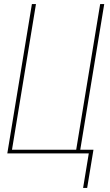

<svg xmlns="http://www.w3.org/2000/svg" viewBox="-20 -755 540 945"><path d="M389 170 417 0H16L137 -735H157L39 -18H355L473 -735H493L375 -18H440L409 170Z"/></svg>

Font: Iosevka Term Curly Thin
Style: Italic
Weight: 100
Italic angle: -9°
Designer: Belleve Invis
Foundry: Belleve Invis
Version: Version 32.3.0